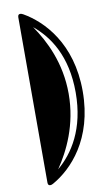

<svg xmlns="http://www.w3.org/2000/svg" viewBox="-107 -852 635 1104"><g transform="rotate(-10 210.5 -300.0)"><path d="M371 -300C371 -581 222 -731 112 -794C107 -797 100 -800 94 -800C86 -800 80 -796 80 -782V183C80 196 86 200 94 200C100 200 107 197 112 194C222 132 371 -19 371 -300ZM154 -712C244 -638 330 -514 330 -300C330 -86 243 43 154 118C218 24 289 -118 289 -300C289 -481 218 -619 154 -712Z"/></g></svg>

Font: Fascinate Inline
Style: Regular
Weight: 900
Designer: Astigmatic (AOETI)
Foundry: Astigmatic (AOETI)
Version: Version 1.000